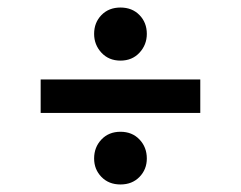

<svg xmlns="http://www.w3.org/2000/svg" viewBox="-20 -546 640 510"><path d="M88 -246V-335H512V-246ZM300 -56Q269 -56 249.5 -76Q230 -96 230 -125Q230 -155 249.5 -175.5Q269 -196 300 -196Q331 -196 350.5 -175.5Q370 -155 370 -125Q370 -96 350.5 -76Q331 -56 300 -56ZM300 -385Q269 -385 249.5 -406Q230 -427 230 -456Q230 -486 249.5 -506Q269 -526 300 -526Q331 -526 350.5 -506Q370 -486 370 -456Q370 -427 350.5 -406Q331 -385 300 -385Z"/></svg>

Font: Rethink Sans Medium
Style: Regular
Weight: 500
Designer: The Rethink Sans project authors (Hans Thiessen). DM Sans designed by Colophon Foundry.
Foundry: Rethink Communications LLC
Version: Version 1.001